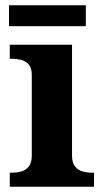

<svg xmlns="http://www.w3.org/2000/svg" viewBox="-20 -705 392 725"><path d="M17 0V-53H29Q44 -53 60.5 -57.5Q77 -62 88.5 -75.9Q100 -89.8 100 -117.7V-422Q100 -448.9 88 -462Q76 -475 59.5 -479Q43 -483 29 -483H17V-536H252V-118Q252 -90 263.5 -76Q275 -62 292 -57.5Q309 -53 323 -53H335V0ZM14 -606V-685H304V-606Z"/></svg>

Font: Noto Serif NP Hmong
Style: Regular
Weight: 400
Designer: Dalton Maag Ltd
Foundry: Dalton Maag Ltd
Version: Version 1.001